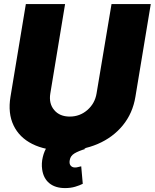

<svg xmlns="http://www.w3.org/2000/svg" viewBox="-20 -748 778 965"><path d="M540.5 -727.5H737.8L660.6 -261.7Q647 -178.7 597.2 -117.9Q547.4 -57.1 471.2 -24.4Q395 8.3 301.3 8.8Q207.5 8.3 142.3 -24.4Q77.1 -57.1 48.1 -117.9Q19 -178.7 32.7 -261.7L109.9 -727.5H307.1L232.9 -278.3Q224.6 -228 252.2 -195.1Q279.8 -162.1 330.6 -162.1Q381.3 -162.1 419.2 -195.1Q457 -228 465.3 -278.3ZM307.1 197.3Q257.8 197.3 228 172.9Q198.2 148.4 191.9 103.5Q187.5 72.8 195.1 41.3Q202.6 9.8 219 -14.6Q235.4 -39.1 257.3 -47.9L410.6 0Q375 10.7 354.5 22.9Q334 35.2 330.6 56.6Q327.1 74.7 335 84.2Q342.8 93.8 356.9 93.8Q366.2 93.8 373.8 91.3Q381.3 88.9 388.2 87.9L396 175.8Q380.9 183.6 358.2 190.4Q335.4 197.3 307.1 197.3Z"/></svg>

Font: Inter Tight Black
Style: Italic
Weight: 900
Italic angle: -9.39999°
Designer: Rasmus Andersson
Foundry: rsms
Version: Version 3.004; ttfautohint (v1.8.4.7-5d5b)